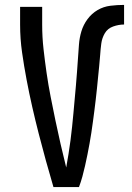

<svg xmlns="http://www.w3.org/2000/svg" viewBox="-20 -763 540 783"><path d="M198 0Q182 -54 167 -108.5Q152 -163 138 -217.5Q124 -272 111.5 -327Q99 -382 88.5 -437.5Q78 -493 70 -549Q62 -605 62 -662V-735H152V-662Q152 -612 157.5 -563Q163 -514 170 -465.5Q177 -417 186.5 -368.5Q196 -320 206 -272Q216 -224 227 -176Q238 -128 250 -80Q255 -108 259.5 -135.5Q264 -163 267.5 -190.5Q271 -218 274 -246Q277 -274 279.5 -302Q282 -330 284.5 -357.5Q287 -385 289.5 -413Q292 -441 294 -469Q296 -497 298 -525Q300 -553 302 -581Q304 -609 312 -635.5Q320 -662 337 -685Q354 -708 378 -722Q402 -736 430 -739.5Q458 -743 486 -743V-663Q464 -663 441.5 -655Q419 -647 407.5 -627.5Q396 -608 393 -585Q390 -562 388.5 -539Q387 -516 384.5 -493.5Q382 -471 380 -448.5Q378 -426 375.5 -403Q373 -380 370.5 -357.5Q368 -335 365 -312.5Q362 -290 359 -267Q356 -244 352.5 -221.5Q349 -199 345 -176.5Q341 -154 336.5 -132Q332 -110 327 -87.5Q322 -65 316 -43Q310 -21 302 0Z"/></svg>

Font: Iosevka Term Curly Medium
Style: Regular
Weight: 500
Designer: Belleve Invis
Foundry: Belleve Invis
Version: Version 32.3.0